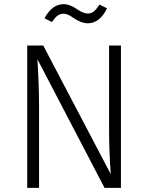

<svg xmlns="http://www.w3.org/2000/svg" viewBox="-20 -904 713 924"><path d="M562 0H483L160 -619Q168 -494 168 -383V0H111V-685H188L513 -66Q505 -182 505 -269V-685H562ZM333 -818Q319 -828 308 -833Q297 -838 286 -838Q269 -838 256.5 -828.5Q244 -819 230 -798L194 -816Q231 -884 286 -884Q316 -884 352 -859Q367 -849 379 -844Q391 -839 403 -839Q419 -839 431.5 -849Q444 -859 459 -882L495 -864Q460 -792 403 -792Q371 -792 333 -818Z"/></svg>

Font: Fira Sans Light
Style: Regular
Weight: 300
Designer: bBox Type GmbH & Carrois Corporate GbR & Edenspiekermann AG
Foundry: bBox Type GmbH & Carrois Corporate GbR & Edenspiekermann AG
Version: Version 4.301